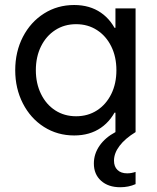

<svg xmlns="http://www.w3.org/2000/svg" viewBox="-20 -538 638 782"><path d="M282.2 13.7Q213.9 13.7 159.2 -21Q104.5 -55.7 73.2 -116.7Q42 -177.7 42 -252Q42 -327.1 73.2 -387.7Q104.5 -448.2 159.2 -482.9Q213.9 -517.6 282.2 -517.6Q345.7 -517.6 391.1 -486.3Q436.5 -455.1 460.4 -395.5Q484.4 -335.9 484.4 -252L434.6 -424.8H496.1V-79.1H434.6L484.4 -252Q484.4 -168 460.4 -108.4Q436.5 -48.8 391.1 -17.6Q345.7 13.7 282.2 13.7ZM454.1 -252Q454.1 -306.6 433.1 -349.1Q412.1 -391.6 375 -415.5Q337.9 -439.5 290 -439.5Q242.2 -439.5 205.1 -415.5Q168 -391.6 147 -349.1Q126 -306.6 126 -252Q126 -198.2 147 -155.3Q168 -112.3 205.1 -88.4Q242.2 -64.5 290 -64.5Q337.9 -64.5 375 -88.4Q412.1 -112.3 433.1 -154.8Q454.1 -197.3 454.1 -252ZM450.2 0V-101.6L471.7 -252L450.2 -385.7V-503.9H532.2V0ZM362.3 127.9Q362.3 88.9 385.3 55.7Q408.2 22.5 450.2 0H532.2Q489.3 26.4 466.8 56.2Q444.3 85.9 444.3 116.2Q444.3 140.6 458.5 154.3Q472.7 168 498 168Q506.8 168 515.1 166.5Q523.4 165 532.2 162.1V211.9Q503.9 224.6 469.7 224.6Q420.9 224.6 391.6 198.2Q362.3 171.9 362.3 127.9Z"/></svg>

Font: Wanted Sans Std Variable
Style: Regular
Weight: 400
Designer: Original Design by Kil Hyung-jin and Kang Hanbin, Wanted Lab, Inc;
Foundry: Wanted Lab, Inc.
Version: Version 1.003;Glyphs 3.2 (3227)